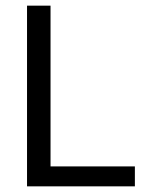

<svg xmlns="http://www.w3.org/2000/svg" viewBox="-20 -659 527 679"><path d="M158.7 -639V0H75.6V-639ZM120.2 0V-70.5H457V0Z"/></svg>

Font: Anek Malayalam Medium
Style: Regular
Weight: 500
Designer: Maithili Shingre (Malayalam) & Yesha Goshar (Latin)
Foundry: Ek Type
Version: Version 1.003